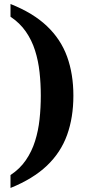

<svg xmlns="http://www.w3.org/2000/svg" viewBox="-20 -792 441 951"><path d="M32 139V75Q78.4 44.6 107.9 1.5Q137.5 -41.6 153.6 -93Q169.8 -144.3 175.9 -201.2Q182.1 -258.2 182.1 -318.2Q182.1 -377.6 175.9 -434.2Q169.8 -490.8 153.6 -541.9Q137.5 -592.9 107.9 -635.6Q78.4 -678.2 32 -709.2V-772.2Q143.7 -728.1 212.4 -662.8Q281.1 -597.6 312.3 -511.5Q343.5 -425.4 343.5 -318.2Q343.5 -210.3 312.3 -123.6Q281.1 -36.8 212.4 28.6Q143.7 93.9 32 139Z"/></svg>

Font: Noto Serif Khmer
Style: Regular
Weight: 400
Designer: Danh Hong and the Monotype Design Team
Foundry: Monotype Imaging Inc.
Version: Version 2.003